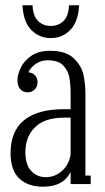

<svg xmlns="http://www.w3.org/2000/svg" viewBox="-20 -696 397 726"><path d="M82 -423Q100 -423 111 -412.5Q122 -402 122 -385Q122 -369 111.5 -358Q101 -347 85 -347Q67 -347 56.5 -359Q46 -371 46 -394Q46 -414 58.5 -440Q71 -466 98.5 -485Q126 -504 169 -504Q230 -504 259.5 -475Q289 -446 296 -411.5Q303 -377 303 -339V-32H323V0H247V-339Q247 -376 242.5 -402Q238 -428 219.5 -448Q201 -468 161 -468Q130 -468 107.5 -448.5Q85 -429 83 -406ZM142 10Q86 10 53 -21Q20 -52 20 -117Q20 -200 71 -241.5Q122 -283 221 -283H257V-251H221Q149 -251 112.5 -215Q76 -179 76 -121Q76 -72 98.5 -49Q121 -26 153 -26Q187 -26 213.5 -49Q240 -72 247 -111H265Q260 -70 246 -43.5Q232 -17 206.5 -3.5Q181 10 142 10ZM172 -552Q128 -552 98 -583Q68 -614 65 -676H103Q105 -635 124 -616.5Q143 -598 172 -598Q201 -598 220 -616.5Q239 -635 241 -676H279Q276 -614 246 -583Q216 -552 172 -552Z"/></svg>

Font: Margherita Variable
Style: Regular
Weight: 400
Designer: James Puckett
Foundry: Dunwich Type Founders
Version: Version 1.008